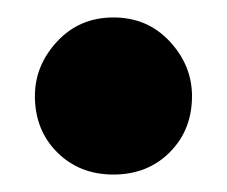

<svg xmlns="http://www.w3.org/2000/svg" viewBox="-20 -188 260 220"><path d="M200 -78Q200 -39 174.5 -13.5Q149 12 110 12Q71 12 45.5 -13.5Q20 -39 20 -78Q20 -113 45.5 -140.5Q71 -168 110 -168Q149 -168 174.5 -140.5Q200 -113 200 -78Z"/></svg>

Font: Phudu Light
Style: Bold
Weight: 700
Version: Version 1.005;gftools[0.9.23]